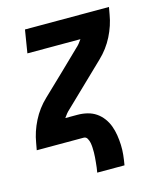

<svg xmlns="http://www.w3.org/2000/svg" viewBox="-106 -607 712 850"><g transform="rotate(-15 250.0 -182.5)"><path d="M234 165Q236 154 237.5 142.5Q239 131 240 119.5Q241 108 242 97Q243 86 243 74.5Q243 63 242.5 52Q242 41 240 30.5Q238 20 232.5 10Q227 0 216 0H1L7 -33Q15 -82 39 -129.5Q63 -177 102 -214L195 -303L287 -392Q295 -399 302 -407.5Q309 -416 315 -425H72L89 -530H474L468 -497Q460 -448 436 -400.5Q412 -353 373 -316L188 -138Q180 -131 173 -122.5Q166 -114 160 -105H216Q239 -105 261 -99.5Q283 -94 300.5 -82Q318 -70 331 -52.5Q344 -35 351.5 -14.5Q359 6 362.5 28Q366 50 367 73Q368 96 365.5 119Q363 142 359 165Z"/></g></svg>

Font: Iosevka Curly XBdObl
Style: Regular
Weight: 800
Italic angle: -9°
Monospace: yes
Designer: Belleve Invis
Foundry: Belleve Invis
Version: Version 11.1.0; ttfautohint (v1.8.3)